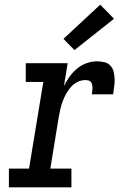

<svg xmlns="http://www.w3.org/2000/svg" viewBox="-20 -800 540 820"><path d="M18 0V-80H104L165 -450H90V-530H269L253 -432Q263 -453 277 -472.5Q291 -492 309 -507Q327 -522 349 -530Q371 -538 394 -538Q410 -538 425.5 -534.5Q441 -531 451.5 -519.5Q462 -508 465.5 -493Q469 -478 469.5 -461.5Q470 -445 467.5 -429Q465 -413 463 -397H372Q373 -404 374 -410.5Q375 -417 375 -424Q375 -431 373.5 -438Q372 -445 368 -450Q364 -455 357.5 -456.5Q351 -458 344 -458Q327 -458 311 -450Q295 -442 283 -428.5Q271 -415 262.5 -399.5Q254 -384 248 -368Q242 -352 238 -335Q234 -318 231 -301L195 -80H285V0ZM298 -586 251 -634 408 -780 467 -720Z"/></svg>

Font: Iosevka Slab Medium Oblique
Style: Regular
Weight: 500
Italic angle: -9°
Monospace: yes
Designer: Belleve Invis
Foundry: Belleve Invis
Version: Version 11.1.1; ttfautohint (v1.8.3)